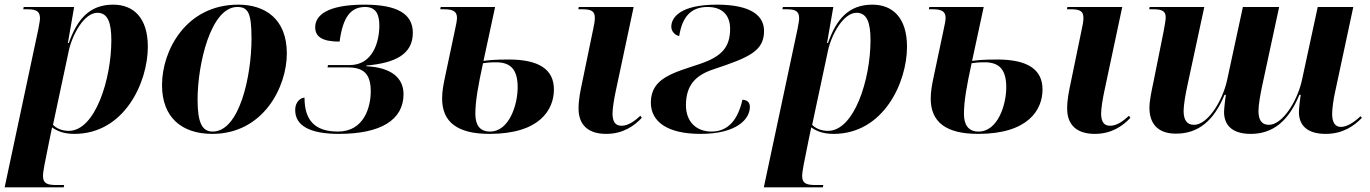

<svg xmlns="http://www.w3.org/2000/svg" viewBox="-35 -566 5895 826"><path d="M130 -441 -15 240H239L241 230H208C170 230 150 224 150 192C150 180 153 161 156 145L178 35C183 12 185 0 189 -18C211 -2 240 10 285 10C500 10 601 -211 601 -365C601 -491 538 -546 452 -546C350 -546 297 -483 261 -381H257L284 -536H67L65 -526H84C122 -526 137 -517 137 -487C137 -479 134 -462 130 -441ZM261 -3C229 -3 205 -16 193 -29L261 -348C276 -417 327 -511 384 -511C429 -511 444 -468 444 -393C444 -224 374 -3 261 -3Z M878 10C1098 10 1199 -192 1199 -336C1199 -485 1105 -546 990 -546C766 -546 662 -350 662 -200C662 -59 749 10 878 10ZM880 0C834 0 815 -39 815 -138C815 -288 871 -536 986 -536C1033 -536 1047 -509 1047 -400C1047 -241 996 0 880 0Z M1423 10C1603 10 1701 -50 1701 -161C1701 -231 1648 -276 1541 -281V-284C1665 -295 1741 -332 1741 -425C1741 -507 1673 -546 1533 -546C1369 -546 1321 -498 1321 -449C1321 -408 1351 -387 1426 -387C1440 -493 1474 -536 1536 -536C1583 -536 1597 -503 1597 -456C1597 -388 1570 -286 1469 -286H1376L1374 -276H1460C1526 -276 1560 -252 1560 -173C1560 -102 1529 0 1419 0C1319 0 1275 -49 1275 -146C1264 -146 1235 -134 1235 -92C1235 -27 1295 10 1423 10Z M2071 10C2287 10 2348 -94 2348 -181C2348 -268 2283 -310 2153 -310C2093 -310 2066 -307 2045 -304L2095 -536H1861L1859 -526H1877C1915 -526 1931 -516 1931 -489C1931 -478 1927 -458 1921 -431L1880 -237C1873 -204 1867 -174 1867 -142C1867 -40 1934 10 2071 10ZM2573 10C2646 10 2694 -25 2726 -59L2720 -68C2697 -47 2669 -25 2639 -25C2612 -25 2601 -42 2600 -76C2600 -99 2607 -142 2614 -174L2691 -536H2455L2453 -526H2471C2509 -526 2524 -518 2524 -489C2524 -475 2521 -458 2517 -441L2472 -223C2461 -171 2454 -138 2454 -99C2454 -27 2497 10 2573 10ZM2073 0C2028 0 2010 -30 2010 -76C2010 -131 2022 -198 2043 -294C2055 -296 2075 -298 2099 -298C2163 -298 2192 -266 2192 -190C2192 -116 2156 0 2073 0Z M2979 10C3135 10 3191 -54 3191 -106C3191 -127 3178 -136 3159 -137C3141 -57 3102 0 3026 0C2959 0 2916 -44 2916 -113C2916 -201 2959 -243 3035 -268C3188 -319 3252 -346 3252 -433C3252 -496 3200 -546 3049 -546C2892 -546 2853 -491 2853 -451C2853 -431 2869 -414 2887 -411C2900 -494 2938 -536 3009 -536C3076 -536 3106 -497 3106 -442C3106 -364 3071 -323 2976 -291C2868 -254 2765 -233 2765 -125C2765 -43 2835 10 2979 10Z M3396 -441 3251 240H3505L3507 230H3474C3436 230 3416 224 3416 192C3416 180 3419 161 3422 145L3444 35C3449 12 3451 0 3455 -18C3477 -2 3506 10 3551 10C3766 10 3867 -211 3867 -365C3867 -491 3804 -546 3718 -546C3616 -546 3563 -483 3527 -381H3523L3550 -536H3333L3331 -526H3350C3388 -526 3403 -517 3403 -487C3403 -479 3400 -462 3396 -441ZM3527 -3C3495 -3 3471 -16 3459 -29L3527 -348C3542 -417 3593 -511 3650 -511C3695 -511 3710 -468 3710 -393C3710 -224 3640 -3 3527 -3Z M4173 10C4389 10 4450 -94 4450 -181C4450 -268 4385 -310 4255 -310C4195 -310 4168 -307 4147 -304L4197 -536H3963L3961 -526H3979C4017 -526 4033 -516 4033 -489C4033 -478 4029 -458 4023 -431L3982 -237C3975 -204 3969 -174 3969 -142C3969 -40 4036 10 4173 10ZM4675 10C4748 10 4796 -25 4828 -59L4822 -68C4799 -47 4771 -25 4741 -25C4714 -25 4703 -42 4702 -76C4702 -99 4709 -142 4716 -174L4793 -536H4557L4555 -526H4573C4611 -526 4626 -518 4626 -489C4626 -475 4623 -458 4619 -441L4574 -223C4563 -171 4556 -138 4556 -99C4556 -27 4599 10 4675 10ZM4175 0C4130 0 4112 -30 4112 -76C4112 -131 4124 -198 4145 -294C4157 -296 4177 -298 4201 -298C4265 -298 4294 -266 4294 -190C4294 -116 4258 0 4175 0Z M5668 10C5743 10 5791 -25 5824 -59L5818 -66C5793 -42 5761 -20 5734 -20C5709 -20 5696 -39 5696 -76C5696 -99 5702 -140 5708 -167L5787 -536H5634L5566 -221C5546 -130 5482 -29 5424 -29C5392 -29 5379 -51 5379 -89C5379 -114 5387 -160 5395 -197L5468 -536H5312L5244 -221C5224 -130 5160 -29 5102 -29C5070 -29 5057 -51 5057 -89C5057 -114 5065 -160 5073 -197L5146 -536H4911L4909 -526H4927C4965 -526 4980 -518 4980 -491C4980 -480 4976 -458 4971 -431L4927 -212C4920 -178 4910 -135 4910 -102C4910 -43 4938 9 5024 9C5120 9 5187 -46 5233 -158H5239C5236 -143 5231 -97 5231 -84C5231 -33 5260 10 5346 10C5442 10 5509 -46 5555 -158H5561C5558 -143 5553 -97 5553 -84C5553 -33 5582 10 5668 10Z"/></svg>

Font: Noto Serif Display
Style: Bold Italic
Weight: 700
Italic angle: -12°
Designer: Monotype Design Team
Foundry: Monotype Imaging Inc.
Version: Version 2.009